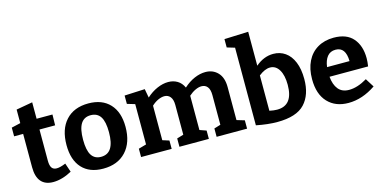

<svg xmlns="http://www.w3.org/2000/svg" viewBox="-75 -1183 3197 1601"><g transform="rotate(-15 1523.5 -383.0)"><path d="M385 -34Q300 12 224 12Q155 12 119.5 -29.5Q84 -71 84 -153V-441H6V-516L84 -534V-651L225 -676V-534H362L360 -441H225V-172Q225 -130 238.5 -110.5Q252 -91 281 -91Q311 -91 359 -111Z M924 -277Q924 -142 852.5 -65Q781 12 656 12Q538 12 473.5 -58Q409 -128 409 -257Q409 -393 479 -469.5Q549 -546 674 -546Q792 -546 858 -475.5Q924 -405 924 -277ZM554 -264Q554 -173 581 -130.5Q608 -88 663 -88Q722 -88 750.5 -133.5Q779 -179 779 -270Q779 -361 751.5 -403.5Q724 -446 667 -446Q610 -446 582 -401.5Q554 -357 554 -264Z M1832 -92 1899 -72V0H1636V-72L1692 -89V-346Q1692 -393 1673.5 -416.5Q1655 -440 1622 -440Q1598 -440 1569 -426.5Q1540 -413 1512 -388V-382V-92L1569 -72V0H1315V-72L1372 -89V-346Q1372 -392 1353 -416Q1334 -440 1302 -440Q1277 -440 1248 -427Q1219 -414 1191 -388V-90L1248 -72V0H984V-72L1051 -91V-439L984 -459V-531L1160 -539L1174 -463Q1218 -503 1267.5 -524.5Q1317 -546 1363 -546Q1407 -546 1441.5 -525.5Q1476 -505 1495 -463Q1540 -504 1589 -525Q1638 -546 1684 -546Q1749 -546 1790.5 -502.5Q1832 -459 1832 -377Z M2467 -277Q2467 -141 2395.5 -64.5Q2324 12 2158 12Q2076 12 1977 -8V-678L1910 -698V-770L2117 -778V-485Q2188 -546 2270 -546Q2328 -546 2372.5 -515Q2417 -484 2442 -423.5Q2467 -363 2467 -277ZM2321 -266Q2321 -348 2292.5 -395.5Q2264 -443 2215 -443Q2170 -443 2117 -401V-96Q2155 -88 2183 -88Q2321 -88 2321 -266Z M2962 -142 3009 -67Q2893 12 2773 12Q2661 12 2595 -58Q2529 -128 2529 -257Q2529 -346 2561 -411Q2593 -476 2652.5 -511Q2712 -546 2792 -546Q2903 -546 2958.5 -481.5Q3014 -417 3014 -310Q3014 -279 3008 -240H2675Q2681 -171 2713 -131.5Q2745 -92 2806 -92Q2878 -92 2962 -142ZM2676 -323H2870Q2868 -445 2781 -445Q2735 -445 2709 -412.5Q2683 -380 2676 -323Z"/></g></svg>

Font: Bitter Pro
Style: Bold
Weight: 700
Designer: Sol Matas, and Bitter project Authors
Foundry: Sol Matas
Version: Version 1.010